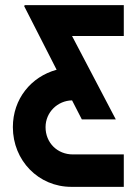

<svg xmlns="http://www.w3.org/2000/svg" viewBox="-20 -726 539 746"><path d="M257 0H461V-126H263C203 -126 157 -171 157 -232C157 -290 204 -335 260 -336L298 -262H430L260 -586H461V-706H76L74 -702L200 -455C101 -428 30 -342 30 -232C30 -102 130 0 257 0Z"/></svg>

Font: Lineal
Style: Bold
Weight: 700
Designer: Created by Frank Adebiaye with contributions from Anton Moglia & Ariel Martín Pérez
Created by Frank ADEBIAYE with FontF
Foundry: Velvetyne Type Foundry
Version: Version 2.000;Glyphs 3.2 (3227)